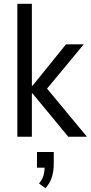

<svg xmlns="http://www.w3.org/2000/svg" viewBox="-20 -725 481 1018"><path d="M72 0V-705H149V-270H152L330 -490H424L212 -234L214 -274L441 0H342L152 -230H149V0ZM221 273 187 248Q204 228 210.5 205.5Q217 183 217 154L231 164H176V81H265V144Q265 183 255 214.5Q245 246 221 273Z"/></svg>

Font: Nunito Sans 10pt Condensed
Style: Regular
Weight: 400
Width: 3
Designer: Vernon Adams
Foundry: Vernon Adams
Version: Version 3.101;gftools[0.9.27]